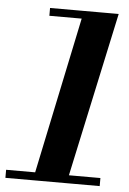

<svg xmlns="http://www.w3.org/2000/svg" viewBox="-60 -745 525 783"><g transform="rotate(5 203.0 -353.0)"><path d="M104 0 252 -706H394L242 0ZM-8 0V-33H378V0ZM113 -674V-706H372V-674Z"/></g></svg>

Font: Libre Bodoni SemiBold
Style: Italic
Weight: 600
Italic angle: -13°
Version: Version 2.003